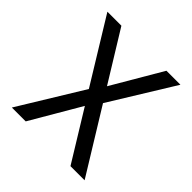

<svg xmlns="http://www.w3.org/2000/svg" viewBox="-184 -843 989 989"><g transform="rotate(45 310.5 -348.5)"><path d="M362 -348 576 0H473L306 -272L147 0H46L259 -348L45 -697H147L315 -424L475 -697H577Z"/></g></svg>

Font: Fz Poppins
Style: Regular
Weight: 400
Designer: Ninad Kale (Devanagari), Jonny Pinhorn (Latin)
Foundry: Indian Type Foundry
Version: Vit hóa bi Vntype.Com & FontZin.Com